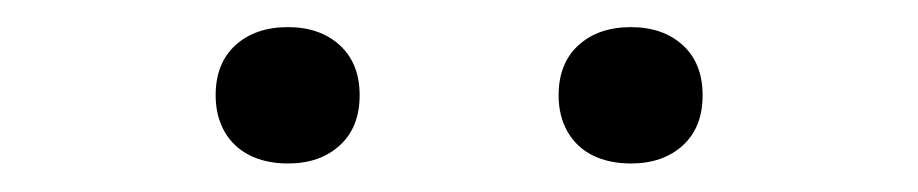

<svg xmlns="http://www.w3.org/2000/svg" viewBox="-20 -774 660 138"><path d="M135 -705.5Q135 -728.5 149.2 -741.5Q163.5 -754.5 187 -754.5Q210 -754.5 224.2 -741.5Q238.5 -728.5 238.5 -705.5Q238.5 -682.5 224.2 -669.5Q210 -656.5 187 -656.5Q171.5 -656.5 159.8 -662.2Q148 -668 141.5 -679.2Q135 -690.5 135 -705.5ZM381.5 -705.5Q381.5 -728.5 395.8 -741.5Q410 -754.5 433.5 -754.5Q456.5 -754.5 470.8 -741.5Q485 -728.5 485 -705.5Q485 -682.5 470.8 -669.5Q456.5 -656.5 433.5 -656.5Q418 -656.5 406.2 -662.2Q394.5 -668 388 -679.2Q381.5 -690.5 381.5 -705.5Z"/></svg>

Font: Monaspace Neon Var ExtraLight
Style: Regular
Weight: 200
Designer: Riley Cran and the Lettermatic Team
Version: Version 1.200 (Monaspace Neon Var)